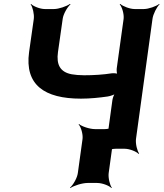

<svg xmlns="http://www.w3.org/2000/svg" viewBox="-20 -757 832 977"><path d="M408 -374C384 -374 363 -376 345 -379C286 -390 266 -428 275 -492L299 -661C302 -685 323 -722 339 -735L336 -737C319 -725 279 -711 255 -711H208C184 -711 149 -725 138 -737L136 -735C146 -722 155 -685 152 -661L128 -492C105 -325 206 -255 392 -255C439 -255 486 -260 528 -266C541 -268 562 -275 569 -281L567 -284C560 -277 554 -260 552 -248L525 -50C522 -26 501 11 485 24L487 26C504 14 544 0 568 0H615C639 0 674 14 685 26L688 24C678 11 669 -26 672 -50L756 -661C759 -685 778 -722 792 -735L790 -737C775 -725 736 -711 712 -711H665C641 -711 605 -725 592 -737L589 -735C601 -722 612 -685 609 -661L574 -409C573 -400 574 -382 578 -377L581 -380C577 -384 559 -385 549 -384C505 -377 456 -374 408 -374ZM533 124 557 -50C560 -74 579 -111 593 -124L591 -126C576 -114 539 -100 512 -100H464C436 -100 395 -114 382 -126L380 -124C392 -111 403 -74 400 -50L376 124C373 148 352 185 336 198L338 200C355 188 398 174 426 174H474C501 174 536 188 547 200L549 198C539 185 530 148 533 124Z"/></svg>

Font: Asimov
Style: EdgeNarIt
Weight: 500
Designer: Google
Version: Version 2.000980: 2014